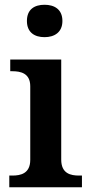

<svg xmlns="http://www.w3.org/2000/svg" viewBox="-20 -786 380 806"><path d="M167 -630C208 -630 242 -650 242 -698C242 -747 208 -766 167 -766C125 -766 93 -747 93 -698C93 -650 125 -630 167 -630ZM19 0H324V-49H312C277 -49 237 -57 237 -116V-536H23V-487H32C66 -487 107 -479 107 -424V-115C107 -57 66 -49 32 -49H19Z"/></svg>

Font: Noto Serif Tamil SemiBold
Style: Italic
Weight: 600
Italic angle: -12°
Designer: Indian Type Foundry, Tom Grace, and the Monotype Design Team
Foundry: Monotype Imaging Inc.
Version: Version 2.003